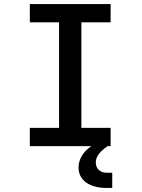

<svg xmlns="http://www.w3.org/2000/svg" viewBox="-20 -720 700 946"><path d="M127 0H430C390 27 367 64 367 106C367 167 420 206 504 206H533V131H504C473 131 452 110 452 81C452 53 468 30 510 0H525V-90H381V-610H525V-700H127V-610H271V-90H127Z"/></svg>

Font: Uncut Plan8
Style: Regular
Weight: 400
Designer: Kasper Nordkvist
Foundry: UNCUT.wtf
Version: Version 1.002;Glyphs 3.1.2 (3151)